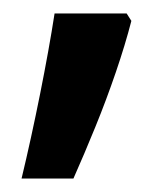

<svg xmlns="http://www.w3.org/2000/svg" viewBox="-20 -615 232 285"><path d="M12 -350Q19 -379 26 -411Q33 -443 39.5 -475.5Q46 -508 51.5 -538.5Q57 -569 61 -595H168L175 -584Q166 -549 152 -508Q138 -467 121.5 -426.5Q105 -386 89 -350Z"/></svg>

Font: Noto Sans Hebrew Medium
Style: Regular
Weight: 500
Designer: Monotype Design Team
Foundry: Monotype Imaging Inc.
Version: Version 2.003